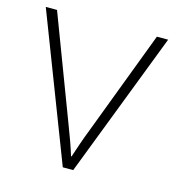

<svg xmlns="http://www.w3.org/2000/svg" viewBox="-85 -603 617 676"><g transform="rotate(15 223.0 -265.0)"><path d="M204 0H242L446 -530H405L263 -155C246 -112 235 -78 224 -45H222C212 -78 200 -111 183 -155L41 -530H0Z"/></g></svg>

Font: Noto Sans Sinhala ExtraLight
Style: Regular
Weight: 200
Designer: Jelle Bosma - Monotype Design Team
Foundry: Monotype Imaging Inc.
Version: Version 2.006